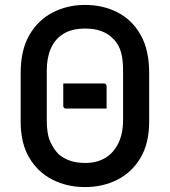

<svg xmlns="http://www.w3.org/2000/svg" viewBox="-20 -740 690 780"><path d="M237 -401H402Q407 -401 410 -398Q413 -395 413 -390Q413 -367 413 -345Q413 -323 413 -299H248Q243 -299 240 -302Q237 -305 237 -310Q237 -334 237 -356Q237 -378 237 -401ZM325 -720Q399 -720 458 -689.5Q517 -659 551.5 -598Q586 -537 586 -444V-246Q586 -158 551 -99Q516 -40 457 -10Q398 20 325 20Q253 20 193.5 -10Q134 -40 99 -99Q64 -158 64 -246V-444Q64 -537 99.5 -598Q135 -659 194.5 -689.5Q254 -720 325 -720ZM170 -251Q170 -194 185 -162.5Q200 -131 219 -113Q236 -98 262.5 -88Q289 -78 327 -78Q372 -78 406 -97.5Q440 -117 460 -156.5Q480 -196 480 -253V-454Q480 -488 475 -513Q470 -538 460 -556Q450 -574 435 -587Q418 -604 390.5 -614Q363 -624 327 -624Q272 -624 237.5 -602.5Q203 -581 186.5 -543Q170 -505 170 -454Z"/></svg>

Font: Recursive Medium
Style: Regular
Weight: 500
Version: Version 1.085